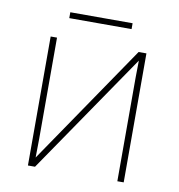

<svg xmlns="http://www.w3.org/2000/svg" viewBox="-74 -706 722 774"><g transform="rotate(10 287.0 -319.0)"><path d="M117 -114Q117 -68 116 -37L451 -528H483V0H457V-426Q457 -465 458 -494L120 0H91V-528H117ZM407 -614H152V-638H407Z"/></g></svg>

Font: Noto Sans UI Thin
Style: Regular
Weight: 250
Designer: Monotype Design Team
Foundry: Monotype Imaging Inc.
Version: Version 1.001